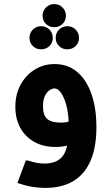

<svg xmlns="http://www.w3.org/2000/svg" viewBox="-20 -718 541 938"><path d="M251 0Q191 0 147 -25Q103 -50 79 -94Q55 -138 55 -196Q55 -257 80.5 -304Q106 -351 149.5 -378Q193 -405 247 -405Q311 -405 356.5 -367Q402 -329 426.5 -259.5Q451 -190 451 -96H316Q316 -180 294.5 -233Q273 -286 245 -286Q236 -286 223 -278Q210 -270 200 -250.5Q190 -231 190 -197Q190 -156 210 -137.5Q230 -119 277 -119Q303 -119 318 -125Q333 -131 346 -145L404 -65Q379 -34 339.5 -17Q300 0 251 0ZM201 200Q168 200 136 194.5Q104 189 65 176L106 66H116Q144 75 162 78Q180 81 197 81Q260 81 288 42.5Q316 4 316 -96H451Q451 1 422.5 67Q394 133 338.5 166.5Q283 200 201 200ZM181 -477Q157 -477 140.5 -493Q124 -509 124 -533Q124 -557 140.5 -573.5Q157 -590 181 -590Q205 -590 221.5 -573.5Q238 -557 238 -533Q238 -509 221.5 -493Q205 -477 181 -477ZM309 -477Q285 -477 268.5 -493Q252 -509 252 -533Q252 -557 268.5 -573.5Q285 -590 309 -590Q333 -590 349.5 -573.5Q366 -557 366 -533Q366 -509 349.5 -493Q333 -477 309 -477ZM245 -585Q221 -585 204.5 -601Q188 -617 188 -641Q188 -665 204.5 -681.5Q221 -698 245 -698Q269 -698 285.5 -681.5Q302 -665 302 -641Q302 -617 285.5 -601Q269 -585 245 -585Z"/></svg>

Font: Fustat ExtraBold
Style: Regular
Weight: 800
Designer: Mohamed Gaber, Khaled Hosny, Laura Garcia Mut
Foundry: Kief Type Foundry, Alif Type Foundry, Hard Type Foundry
Version: Version 1.007